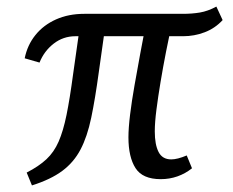

<svg xmlns="http://www.w3.org/2000/svg" viewBox="-20 -539 709 583"><path d="M301 -469 280 -320Q269 -239 257 -181.5Q245 -124 224.5 -85Q204 -46 169 -20Q134 6 77 24L61 -15Q98 -34 121 -55.5Q144 -77 158 -109Q172 -141 182 -190Q192 -239 202 -314L224 -469ZM502 -469Q493 -427 484 -381Q475 -335 467.5 -290Q460 -245 455 -206Q450 -167 450 -140Q450 -100 461.5 -77.5Q473 -55 500 -55Q509 -55 521 -58Q533 -61 547 -67L563 -28Q543 -12 519 -3.5Q495 5 468 5Q413 5 391.5 -28.5Q370 -62 370 -122Q370 -150 375 -191Q380 -232 388.5 -280Q397 -328 406 -377Q415 -426 424 -469ZM656 -478Q633 -453 601.5 -441Q570 -429 536 -429H209Q172 -429 143 -406.5Q114 -384 100 -349L55 -362Q63 -402 87.5 -432.5Q112 -463 150 -480Q188 -497 236 -497H536Q563 -497 587 -501Q611 -505 637 -519Z"/></svg>

Font: Rosario
Style: Italic
Weight: 400
Italic angle: -8.05°
Designer: Hector Gatti
Foundry: Omnibus Type
Version: Version 1.201